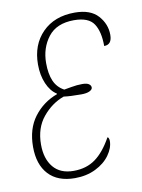

<svg xmlns="http://www.w3.org/2000/svg" viewBox="-69 -592 482 651"><g transform="rotate(-10 172.5 -266.5)"><path d="M15 -119Q15 -181 46 -222Q77 -263 126 -281V-283Q105 -296 92.5 -325Q80 -354 80 -391Q80 -459 121.5 -501Q163 -543 233 -543Q287 -543 313 -514Q339 -485 339 -448Q339 -414 312 -414Q312 -464 294 -491Q276 -518 226 -518Q166 -518 137 -480.5Q108 -443 108 -391Q108 -354 118.5 -329.5Q129 -305 153 -292Q160 -293 179 -296.5Q198 -300 216 -300Q232 -300 239 -295Q246 -290 246 -283Q246 -276 236 -271Q226 -266 207 -266Q168 -266 147 -269Q105 -254 74 -216.5Q43 -179 43 -122Q43 -73 67 -44Q91 -15 137 -15Q181 -15 212 -37.5Q243 -60 269 -107Q272 -107 273.5 -102.5Q275 -98 275 -94Q275 -70 257.5 -45.5Q240 -21 208.5 -5.5Q177 10 137 10Q78 10 46.5 -24Q15 -58 15 -119Z"/></g></svg>

Font: Noto Serif CondThin
Style: Italic
Weight: 250
Width: 3
Italic angle: -12°
Designer: Monotype Design Team
Foundry: Monotype Imaging Inc.
Version: Version 1.001